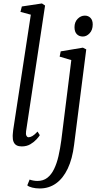

<svg xmlns="http://www.w3.org/2000/svg" viewBox="-20 -838 580 1112"><path d="M131 -77.5Q128.5 -60.5 133.2 -51.8Q138 -43 145 -43Q155 -43 167.5 -50Q180 -57 197.5 -76L210.5 -55Q206 -47 192 -31.5Q178 -16 156.5 -3Q135 10 105.5 10Q88.5 10 76.8 4Q65 -2 59 -15.5Q53 -29 53.5 -50.5Q53.5 -54 54 -60.2Q54.5 -66.5 55.2 -73.2Q56 -80 56.5 -85.5L158.5 -753L98.5 -769L106.5 -800.5L223 -818L241 -806ZM409 1.5Q399 82.5 372.2 138.8Q345.5 195 304.5 224.2Q263.5 253.5 210 253.5Q187 253.5 166.8 248.5Q146.5 243.5 138 235.5L151.5 202Q159 205 171.8 207.5Q184.5 210 196.5 210Q230.5 210 254 191.8Q277.5 173.5 293.2 141Q309 108.5 318.8 65.8Q328.5 23 335 -25.5L393 -490L325.5 -510L331.5 -540.5L460 -562L479.5 -552ZM460 -626.5Q438 -626.5 424.8 -640.2Q411.5 -654 411.5 -680.5Q411.5 -710.5 429.8 -729Q448 -747.5 471.5 -747.5Q491.5 -747.5 504.2 -734.2Q517 -721 517 -696.5Q517 -664.5 499.2 -645.5Q481.5 -626.5 460 -626.5Z"/></svg>

Font: Merriweather 28pt Light
Style: Italic
Weight: 300
Italic angle: -7.8°
Version: Version 2.101